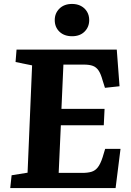

<svg xmlns="http://www.w3.org/2000/svg" viewBox="-20 -955 667 975"><path d="M143 -623 59 -640 64 -703H573L587 -517L513 -509L501 -547Q492 -580 480.5 -597Q469 -614 451.5 -620.5Q434 -627 405 -627H302L292 -402H511L507 -319H289L278 -77H397Q425 -77 444 -82.5Q463 -88 476.5 -105Q490 -122 501 -156L514 -199H592L567 0H32L39 -65L120 -78ZM258 -853Q258 -888 282 -911.5Q306 -935 346 -935Q372 -935 391.5 -924.5Q411 -914 422 -895.5Q433 -877 433 -853Q433 -818 409.5 -794.5Q386 -771 346 -771Q306 -771 282 -794Q258 -817 258 -853Z"/></svg>

Font: Literata 18pt
Style: Bold Italic
Weight: 700
Italic angle: -2°
Designer: Latin by Veronika Burian and Jose Scaglione. Greek by Irene Vlachou. Cyrillic by Vera Evstafieva
Foundry: TypeTogether
Version: Version 3.103;gftools[0.9.29]